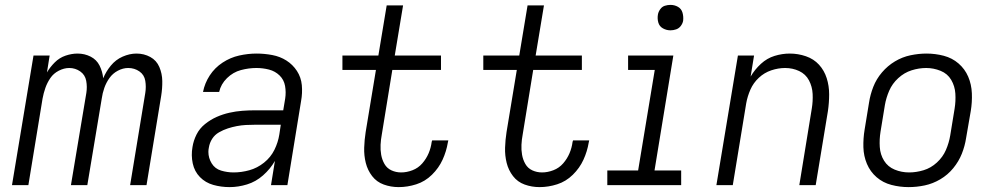

<svg xmlns="http://www.w3.org/2000/svg" viewBox="-20 -757 4072 785"><path d="M29 0H96L154 -354Q158 -376 165.5 -397.5Q173 -419 186 -438Q199 -457 220.5 -468Q242 -479 263 -479Q288 -479 308 -465Q328 -451 332.5 -426.5Q337 -402 333 -377L270 0H337L396 -354Q399 -376 406.5 -397.5Q414 -419 427.5 -438Q441 -457 462 -468Q483 -479 504 -479Q530 -479 550 -465Q570 -451 574 -426.5Q578 -402 574 -377L512 0H579L639 -365Q644 -396 643.5 -426Q643 -456 631.5 -483Q620 -510 594.5 -524Q569 -538 538 -538Q510 -538 481.5 -525.5Q453 -513 433 -488.5Q413 -464 402 -437Q399 -465 387 -489Q375 -513 350.5 -525.5Q326 -538 297 -538Q273 -538 248 -529.5Q223 -521 204 -502Q185 -483 172 -461L183 -530H117Z M919 8Q954 8 990 -3Q1026 -14 1055.5 -40Q1085 -66 1104 -99L1088 0H1155L1211 -344Q1217 -377 1214 -409Q1211 -441 1194 -467Q1177 -493 1151 -509.5Q1125 -526 1093 -532Q1061 -538 1029 -538Q994 -538 958 -530Q922 -522 890 -501Q858 -480 837.5 -448.5Q817 -417 810 -381H876Q883 -413 908 -437.5Q933 -462 965 -470.5Q997 -479 1028 -479Q1055 -479 1080 -472.5Q1105 -466 1123 -448.5Q1141 -431 1145.5 -405.5Q1150 -380 1146 -354L1138 -306H1023Q997 -306 970.5 -304Q944 -302 917.5 -296Q891 -290 866 -279Q841 -268 818.5 -250Q796 -232 783.5 -207Q771 -182 767 -156Q761 -122 768 -89Q775 -56 797.5 -33Q820 -10 852 -1Q884 8 919 8ZM935 -52Q909 -52 884 -59.5Q859 -67 845.5 -89Q832 -111 832 -136Q832 -145 834 -154Q837 -173 847.5 -189.5Q858 -206 875.5 -216Q893 -226 911.5 -232Q930 -238 948.5 -241.5Q967 -245 985.5 -246Q1004 -247 1023 -247H1128L1122 -207Q1117 -175 1102 -144.5Q1087 -114 1059.5 -92Q1032 -70 999.5 -61Q967 -52 935 -52Z M1610 8Q1646 8 1682 -3.5Q1718 -15 1746 -42.5Q1774 -70 1789.5 -104Q1805 -138 1811 -174L1813 -183H1747L1745 -177Q1742 -153 1732.5 -130.5Q1723 -108 1706.5 -89Q1690 -70 1666.5 -61Q1643 -52 1620 -52Q1599 -52 1580.5 -60.5Q1562 -69 1552 -86.5Q1542 -104 1538.5 -124Q1535 -144 1536 -165Q1537 -186 1541 -207L1584 -471H1783V-530H1594L1628 -735H1561L1527 -530H1380V-471H1517L1475 -217Q1470 -185 1469 -153Q1468 -121 1475.5 -91Q1483 -61 1501.5 -37Q1520 -13 1549 -2.5Q1578 8 1610 8Z M2186 8Q2222 8 2258 -3.5Q2294 -15 2322 -42.5Q2350 -70 2365.5 -104Q2381 -138 2387 -174L2389 -183H2323L2321 -177Q2318 -153 2308.5 -130.5Q2299 -108 2282.5 -89Q2266 -70 2242.5 -61Q2219 -52 2196 -52Q2175 -52 2156.5 -60.5Q2138 -69 2128 -86.5Q2118 -104 2114.5 -124Q2111 -144 2112 -165Q2113 -186 2117 -207L2160 -471H2359V-530H2170L2204 -735H2137L2103 -530H1956V-471H2093L2051 -217Q2046 -185 2045 -153Q2044 -121 2051.5 -91Q2059 -61 2077.5 -37Q2096 -13 2125 -2.5Q2154 8 2186 8Z M2463 0H2765V-60H2656L2733 -530H2548V-471H2657L2589 -60H2463ZM2721 -633Q2733 -633 2744.5 -637Q2756 -641 2763.5 -651Q2771 -661 2773 -672Q2775 -689 2770.5 -705Q2766 -721 2752 -729Q2738 -737 2721 -737Q2710 -737 2698.5 -733.5Q2687 -730 2679.5 -719.5Q2672 -709 2670 -698Q2667 -681 2671.5 -665Q2676 -649 2690.5 -641Q2705 -633 2721 -633Z M2909 0H2976L3031 -335Q3036 -363 3048 -390.5Q3060 -418 3082.5 -439Q3105 -460 3133.5 -469.5Q3162 -479 3190 -479Q3221 -479 3247.5 -466.5Q3274 -454 3287.5 -428.5Q3301 -403 3302.5 -373Q3304 -343 3299 -313L3248 0H3315L3365 -303Q3370 -337 3370 -371.5Q3370 -406 3360 -437.5Q3350 -469 3328.5 -492.5Q3307 -516 3275 -527Q3243 -538 3209 -538Q3178 -538 3147 -528.5Q3116 -519 3091 -496Q3066 -473 3049 -444L3063 -530H2997Z M3695 8Q3728 8 3761 1Q3794 -6 3824.5 -24Q3855 -42 3877.5 -69.5Q3900 -97 3912.5 -128.5Q3925 -160 3930 -193L3949 -303Q3955 -339 3953.5 -375.5Q3952 -412 3938.5 -443.5Q3925 -475 3899 -497.5Q3873 -520 3838.5 -529Q3804 -538 3768 -538Q3736 -538 3702.5 -531Q3669 -524 3639 -506Q3609 -488 3586 -461Q3563 -434 3550.5 -402Q3538 -370 3533 -337L3515 -227Q3509 -191 3510 -155Q3511 -119 3524.5 -87Q3538 -55 3564 -32.5Q3590 -10 3624.5 -1Q3659 8 3695 8ZM3697 -52Q3666 -52 3638 -63.5Q3610 -75 3594.5 -100Q3579 -125 3577 -156Q3575 -187 3580 -218L3598 -328Q3603 -357 3615.5 -386Q3628 -415 3652.5 -437.5Q3677 -460 3707 -469.5Q3737 -479 3767 -479Q3797 -479 3825.5 -467.5Q3854 -456 3869 -430.5Q3884 -405 3886 -374.5Q3888 -344 3883 -313L3865 -203Q3860 -173 3847.5 -144Q3835 -115 3810.5 -92.5Q3786 -70 3756 -61Q3726 -52 3697 -52Z"/></svg>

Font: Iosevka Sparkle Light Oblique
Style: Regular
Weight: 300
Italic angle: -9°
Designer: Belleve Invis
Foundry: Belleve Invis
Version: Version 4.5.0; ttfautohint (v1.8.3)